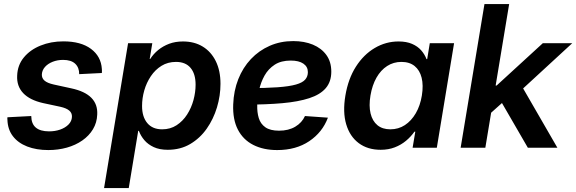

<svg xmlns="http://www.w3.org/2000/svg" viewBox="-20 -748 2917 972"><path d="M225.1 11.7Q164.1 11.7 117.7 -6.3Q71.3 -24.4 45.2 -58.6Q19 -92.8 17.6 -141.6Q17.1 -145 17.1 -147.9Q17.1 -150.9 17.6 -154.3L138.2 -160.6Q138.7 -121.1 161.4 -102.1Q184.1 -83 228.5 -83Q258.8 -83 284.7 -92Q310.5 -101.1 326.9 -117.7Q343.3 -134.3 344.2 -156.2Q345.2 -175.8 330.6 -188.2Q315.9 -200.7 285.2 -207.5L198.2 -226.1Q130.9 -241.2 97.4 -276.6Q64 -312 66.9 -365.2Q68.8 -418.5 100.8 -457.3Q132.8 -496.1 185.3 -517.3Q237.8 -538.6 300.8 -538.6Q389.6 -538.6 440.7 -500.5Q491.7 -462.4 495.6 -398.9Q496.1 -394 496.1 -388.9Q496.1 -383.8 495.6 -378.4L380.9 -372.6Q381.3 -405.8 360.8 -425.3Q340.3 -444.8 299.3 -444.8Q271 -444.8 246.8 -435.3Q222.7 -425.8 208 -409.4Q193.4 -393.1 191.9 -372.1Q190.9 -352.5 205.1 -340.1Q219.2 -327.6 251.5 -320.3L340.8 -300.8Q409.7 -286.1 442.4 -252.9Q475.1 -219.7 472.2 -168Q470.7 -127 450.7 -93.8Q430.7 -60.5 396.7 -36.9Q362.8 -13.2 318.6 -0.7Q274.4 11.7 225.1 11.7Z M506.8 204.1 628.4 -529.3H751L737.8 -449.2H740.2Q756.8 -475.1 781 -494.9Q805.2 -514.6 836.4 -526.4Q867.7 -538.1 906.2 -538.1Q963.9 -538.1 1006.3 -512.2Q1048.8 -486.3 1072.5 -438.2Q1096.2 -390.1 1096.2 -323.7Q1096.2 -263.7 1078.4 -204.3Q1060.5 -145 1026.6 -96.7Q992.7 -48.3 943.1 -19Q893.6 10.3 829.1 10.3Q787.6 10.3 758.5 -3.2Q729.5 -16.6 710.9 -38.3Q692.4 -60.1 683.1 -85.4H679.7L631.8 204.1ZM800.8 -93.3Q842.3 -93.3 874 -114Q905.8 -134.8 927.2 -168.2Q948.7 -201.7 959.5 -241.5Q970.2 -281.2 970.2 -319.3Q970.2 -374 944.8 -404.3Q919.4 -434.6 871.1 -434.6Q829.6 -434.6 797.6 -414.8Q765.6 -395 743.7 -362.3Q721.7 -329.6 710.4 -290.3Q699.2 -251 699.2 -211.4Q699.2 -156.7 725.6 -125Q752 -93.3 800.8 -93.3Z M1383.3 11.7Q1313.5 11.7 1262.2 -14.4Q1210.9 -40.5 1184.3 -91.8Q1157.7 -143.1 1160.6 -219.2Q1163.1 -288.6 1186.3 -347.2Q1209.5 -405.8 1250.2 -449Q1291 -492.2 1345.5 -516.1Q1399.9 -540 1464.4 -540Q1520.5 -540 1564 -522Q1607.4 -503.9 1632.3 -469.5Q1657.2 -435.1 1657.2 -385.3Q1657.2 -334.5 1629.2 -301.8Q1601.1 -269 1545.9 -251Q1490.7 -232.9 1408.9 -225.6Q1327.1 -218.3 1219.7 -218.3L1233.9 -301.8Q1325.7 -301.8 1385.3 -306.2Q1444.8 -310.5 1478.3 -320.1Q1511.7 -329.6 1525.1 -345.2Q1538.6 -360.8 1538.6 -382.8Q1538.6 -410.2 1515.9 -425.8Q1493.2 -441.4 1451.7 -441.4Q1402.8 -441.4 1370.6 -420.4Q1338.4 -399.4 1319.3 -365.5Q1300.3 -331.5 1291.7 -292Q1283.2 -252.4 1282.2 -215.3Q1281.2 -179.7 1290 -150.4Q1298.8 -121.1 1323.2 -103.8Q1347.7 -86.4 1392.6 -86.4Q1440.9 -86.4 1474.9 -106.7Q1508.8 -127 1523.9 -160.6L1640.1 -152.3Q1612.3 -78.1 1545.4 -33.2Q1478.5 11.7 1383.3 11.7Z M1907.2 10.3Q1841.3 10.3 1796.1 -23.4Q1751 -57.1 1732.7 -118.7Q1714.4 -180.2 1728.5 -264.2Q1742.7 -349.1 1781.7 -410.4Q1820.8 -471.7 1877 -504.9Q1933.1 -538.1 1997.6 -538.1Q2037.6 -538.1 2065.9 -525.9Q2094.2 -513.7 2112.1 -493.4Q2129.9 -473.1 2139.2 -448.7H2142.6L2155.8 -529.3H2278.8L2191.4 0H2068.8L2082.5 -81.5H2078.1Q2060.5 -56.2 2035.6 -35.4Q2010.7 -14.6 1978.8 -2.2Q1946.8 10.3 1907.2 10.3ZM1956.1 -93.3Q1997.1 -93.3 2029.8 -114.7Q2062.5 -136.2 2085 -174.8Q2107.4 -213.4 2115.7 -264.6Q2124 -316.4 2114.5 -354.5Q2105 -392.6 2079.1 -413.6Q2053.2 -434.6 2012.2 -434.6Q1972.2 -434.6 1939.9 -413.8Q1907.7 -393.1 1886 -355Q1864.3 -316.9 1855.5 -264.6Q1846.7 -212.4 1856 -173.8Q1865.2 -135.3 1890.6 -114.3Q1916 -93.3 1956.1 -93.3Z M2453.6 -166 2478 -314.9H2494.1L2728 -529.3H2877L2593.3 -268.1H2567.9ZM2312 0 2432.6 -727.5H2557.6L2437 0ZM2652.3 0 2513.2 -240.2 2612.3 -328.1 2801.8 0Z"/></svg>

Font: Inter 24pt SemiBold
Style: Italic
Weight: 600
Italic angle: -9.3988°
Designer: Rasmus Andersson
Foundry: rsms
Version: Version 4.001;git-66647c0bb